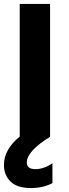

<svg xmlns="http://www.w3.org/2000/svg" viewBox="-25 -694 349 974"><path d="M241 235Q193 260 132 260Q62 260 28.5 227Q-5 194 -5 143Q-5 64 75 -1V-674H229V0Q111 73 111 130Q111 164 154 164Q198 164 241 134Z"/></svg>

Font: Hind Siliguri
Style: Bold
Weight: 700
Designer: Jyotish Sonowal
Foundry: Indian Type Foundry
Version: Version 1.001;PS 1.0;hotconv 1.0.86;makeotf.lib2.5.63406; tt